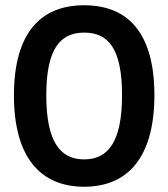

<svg xmlns="http://www.w3.org/2000/svg" viewBox="-20 -700 640 730"><path d="M300 10C467 10 567 -103 567 -338C567 -573 468 -680 300 -680C133 -680 33 -573 33 -337C33 -103 133 10 300 10ZM300 -94C210 -94 156 -159 156 -338C156 -516 210 -576 300 -576C391 -576 444 -517 444 -338C444 -159 390 -94 300 -94Z"/></svg>

Font: SN Pro SemiBold
Style: Regular
Weight: 600
Designer: Tobias Whetton
Foundry: Supernotes
Version: Version 1.003;Glyphs 3.3 (3324)